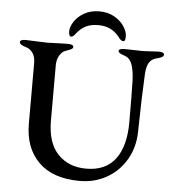

<svg xmlns="http://www.w3.org/2000/svg" viewBox="-57 -878 854 945"><g transform="rotate(5 370.0 -406.0)"><path d="M98 -245V-544Q98 -575 85 -594Q72 -613 51 -619Q19 -628 19 -641Q19 -654 47 -654Q65 -654 99 -652Q137 -650 155 -650Q173 -650 211 -652L255 -653Q283 -653 283 -640Q283 -634 276.5 -630Q270 -626 259.5 -622.5Q249 -619 245 -617Q230 -612 217.5 -592Q205 -572 205 -543V-269Q205 -160 258 -104.5Q311 -49 398 -49Q494 -49 542 -113Q590 -177 590 -295Q590 -430 588 -501Q586 -551 575.5 -580Q565 -609 542 -618Q540 -619 529.5 -622.5Q519 -626 513 -630.5Q507 -635 507 -640Q507 -652 536 -652L582 -651Q594 -650 619 -650Q637 -650 665 -652Q691 -654 703 -654Q731 -654 731 -641Q731 -628 700 -621Q672 -615 660 -595Q648 -575 646 -541Q640 -425 638 -299L637 -254Q636 -176 600.5 -115Q565 -54 505 -20Q445 14 372 14Q239 14 168.5 -55.5Q98 -125 98 -245ZM536 -715Q536 -703 534 -696.5Q532 -690 525 -690Q519 -690 513.5 -694.5Q508 -699 504.5 -703.5Q501 -708 499 -711Q478 -736 453.5 -747Q429 -758 396 -758Q363 -758 338.5 -747Q314 -736 293 -711Q291 -708 286 -702Q281 -696 276.5 -693Q272 -690 267 -690Q262 -690 259 -697Q256 -704 256 -715Q256 -737 273 -763.5Q290 -790 322 -808Q354 -826 396 -826Q438 -826 470 -808Q502 -790 519 -763.5Q536 -737 536 -715Z"/></g></svg>

Font: EB Garamond Medium
Style: Regular
Weight: 500
Designer: Georg Duffner and Octavio Pardo
Foundry: Georg Duffner
Version: Version 1.000